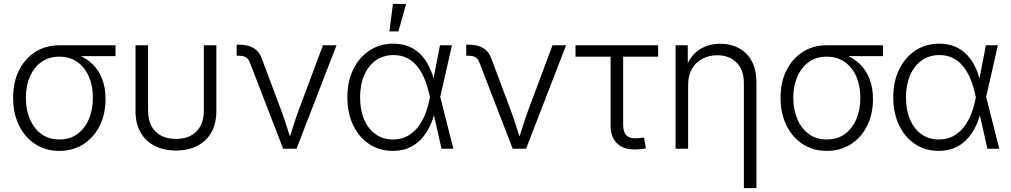

<svg xmlns="http://www.w3.org/2000/svg" viewBox="-20 -770 5232 994"><path d="M287.1 11.2Q216.8 11.2 162.6 -23.9Q108.4 -59.1 78.1 -121.1Q47.9 -183.1 47.9 -263.7Q47.9 -344.7 78.4 -405.8Q108.9 -466.8 162.8 -501.2Q216.8 -535.6 287.1 -535.6H578.1V-479.5H357.9L287.1 -476.6Q232.9 -476.6 194.1 -448.7Q155.3 -420.9 134.5 -372.8Q113.8 -324.7 113.8 -263.7Q113.8 -202.6 134.5 -153.8Q155.3 -105 193.8 -76.4Q232.4 -47.9 287.1 -47.9Q342.3 -47.9 381.1 -76.4Q419.9 -105 440.4 -154.1Q460.9 -203.1 460.9 -263.7Q460.9 -324.7 440.4 -372.8Q419.9 -420.9 380.9 -448.7Q341.8 -476.6 287.1 -476.6V-502.4Q338.9 -502.4 382.6 -486.1Q426.3 -469.7 458.5 -438.5Q490.7 -407.2 508.5 -361.6Q526.4 -315.9 526.4 -257.3Q526.4 -179.7 496.1 -118.9Q465.8 -58.1 411.9 -23.4Q357.9 11.2 287.1 11.2Z M891.1 9.3Q826.7 9.3 779.8 -15.4Q732.9 -40 707.3 -85.4Q681.6 -130.9 681.6 -193.8V-535.6H746.6V-196.8Q746.6 -150.4 763.9 -117.7Q781.2 -85 813.7 -67.9Q846.2 -50.8 891.1 -50.8Q936 -50.8 968.3 -67.9Q1000.5 -85 1017.8 -117.7Q1035.2 -150.4 1035.2 -196.8V-535.6H1100.1V-193.8Q1100.1 -130.9 1074.7 -85.4Q1049.3 -40 1002.4 -15.4Q955.6 9.3 891.1 9.3Z M1445.8 0 1273.9 -445.3Q1266.6 -465.3 1253.2 -473.4Q1239.7 -481.4 1216.8 -481.4H1205.1V-538.6H1218.3Q1263.2 -538.6 1292.2 -521.7Q1321.3 -504.9 1334.5 -469.2L1434.6 -202.1Q1450.7 -158.7 1464.1 -116Q1477.5 -73.2 1491.2 -31.7H1470.7Q1484.9 -73.2 1498 -116.2Q1511.2 -159.2 1527.3 -202.1L1651.9 -535.6H1722.2L1515.1 0Z M2014.2 11.2Q1944.3 11.2 1891.1 -24.2Q1837.9 -59.6 1808.1 -122.3Q1778.3 -185.1 1778.3 -266.1Q1778.3 -347.7 1808.6 -410.2Q1838.9 -472.7 1892.6 -508.3Q1946.3 -543.9 2016.1 -543.9Q2064 -543.9 2100.3 -527.8Q2136.7 -511.7 2162.4 -483.4Q2188 -455.1 2204.8 -418.5Q2221.7 -381.8 2230 -341.3H2252.9L2258.8 -270L2327.1 0H2265.6L2203.1 -278.8Q2194.3 -319.3 2179.9 -356.2Q2165.5 -393.1 2143.6 -422.1Q2121.6 -451.2 2090.3 -468Q2059.1 -484.9 2017.1 -484.9Q1964.8 -484.9 1926 -457.5Q1887.2 -430.2 1865.7 -381.1Q1844.2 -332 1844.2 -266.1Q1844.2 -200.2 1865.2 -151.1Q1886.2 -102.1 1924.6 -75Q1962.9 -47.9 2014.6 -47.9Q2055.2 -47.9 2086.7 -64.2Q2118.2 -80.6 2141.6 -109.6Q2165 -138.7 2180.2 -176Q2195.3 -213.4 2203.6 -255.4L2257.8 -535.6H2319.8L2258.8 -266.6L2252.9 -195.3H2232.4Q2222.7 -152.8 2204.6 -115.2Q2186.5 -77.6 2159.9 -49.3Q2133.3 -21 2097.2 -4.9Q2061 11.2 2014.2 11.2ZM1996.1 -607.4 2014.2 -749.5H2082.5L2042.5 -607.4Z M2634.3 0 2462.4 -445.3Q2455.1 -465.3 2441.7 -473.4Q2428.2 -481.4 2405.3 -481.4H2393.6V-538.6H2406.7Q2451.7 -538.6 2480.7 -521.7Q2509.8 -504.9 2522.9 -469.2L2623 -202.1Q2639.2 -158.7 2652.6 -116Q2666 -73.2 2679.7 -31.7H2659.2Q2673.3 -73.2 2686.5 -116.2Q2699.7 -159.2 2715.8 -202.1L2840.3 -535.6H2910.6L2703.6 0Z M3274.4 3.4Q3210.4 6.3 3175.8 -26.4Q3141.1 -59.1 3141.1 -119.6V-476.6H2959.5V-535.6H3387.2V-476.6H3206.1V-124.5Q3206.1 -86.4 3223.1 -69.1Q3240.2 -51.8 3275.9 -54.2Q3284.7 -54.7 3294.9 -55.7Q3305.2 -56.6 3314.5 -58.1L3323.7 -2Q3313 0.5 3300.3 2Q3287.6 3.4 3274.4 3.4Z M3542.5 -331.1V0H3477.5V-535.6H3540.5L3541 -410.2H3528.3Q3550.8 -480 3598.6 -511.7Q3646.5 -543.5 3708.5 -543.5Q3763.2 -543.5 3805.7 -520.5Q3848.1 -497.6 3872.1 -453.1Q3896 -408.7 3896 -343.8V204.1H3831.1V-339.4Q3831.1 -407.2 3793.7 -445.6Q3756.3 -483.9 3693.4 -483.9Q3650.4 -483.9 3616.2 -465.8Q3582 -447.8 3562.3 -413.6Q3542.5 -379.4 3542.5 -331.1Z M4260.3 11.2Q4189.9 11.2 4135.7 -23.9Q4081.5 -59.1 4051.3 -121.1Q4021 -183.1 4021 -263.7Q4021 -344.7 4051.5 -405.8Q4082 -466.8 4136 -501.2Q4189.9 -535.6 4260.3 -535.6H4551.3V-479.5H4331.1L4260.3 -476.6Q4206.1 -476.6 4167.2 -448.7Q4128.4 -420.9 4107.7 -372.8Q4086.9 -324.7 4086.9 -263.7Q4086.9 -202.6 4107.7 -153.8Q4128.4 -105 4167 -76.4Q4205.6 -47.9 4260.3 -47.9Q4315.4 -47.9 4354.2 -76.4Q4393.1 -105 4413.6 -154.1Q4434.1 -203.1 4434.1 -263.7Q4434.1 -324.7 4413.6 -372.8Q4393.1 -420.9 4354 -448.7Q4314.9 -476.6 4260.3 -476.6V-502.4Q4312 -502.4 4355.7 -486.1Q4399.4 -469.7 4431.6 -438.5Q4463.9 -407.2 4481.7 -361.6Q4499.5 -315.9 4499.5 -257.3Q4499.5 -179.7 4469.2 -118.9Q4439 -58.1 4385 -23.4Q4331.1 11.2 4260.3 11.2Z M4840.3 11.2Q4770.5 11.2 4717.3 -24.2Q4664.1 -59.6 4634.3 -122.3Q4604.5 -185.1 4604.5 -266.1Q4604.5 -347.7 4634.8 -410.2Q4665 -472.7 4718.8 -508.3Q4772.5 -543.9 4842.3 -543.9Q4890.1 -543.9 4926.5 -527.8Q4962.9 -511.7 4988.5 -483.4Q5014.2 -455.1 5031 -418.5Q5047.9 -381.8 5056.2 -341.3H5079.1L5085 -270L5153.3 0H5091.8L5029.3 -278.8Q5020.5 -319.3 5006.1 -356.2Q4991.7 -393.1 4969.7 -422.1Q4947.8 -451.2 4916.5 -468Q4885.3 -484.9 4843.3 -484.9Q4791 -484.9 4752.2 -457.5Q4713.4 -430.2 4691.9 -381.1Q4670.4 -332 4670.4 -266.1Q4670.4 -200.2 4691.4 -151.1Q4712.4 -102.1 4750.7 -75Q4789.1 -47.9 4840.8 -47.9Q4881.3 -47.9 4912.8 -64.2Q4944.3 -80.6 4967.8 -109.6Q4991.2 -138.7 5006.3 -176Q5021.5 -213.4 5029.8 -255.4L5084 -535.6H5146L5085 -266.6L5079.1 -195.3H5058.6Q5048.8 -152.8 5030.8 -115.2Q5012.7 -77.6 4986.1 -49.3Q4959.5 -21 4923.3 -4.9Q4887.2 11.2 4840.3 11.2Z"/></svg>

Font: Inter 20pt Light
Style: Regular
Weight: 300
Version: Version 4.001;git-66647c0bb